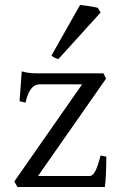

<svg xmlns="http://www.w3.org/2000/svg" viewBox="-20 -747 482 767"><path d="M404.8 -121.1Q404.8 -105.5 404.3 -87.9Q403.8 -70.3 403.1 -53.7Q402.3 -37.1 401.4 -22.9Q400.4 -8.8 398.9 0H49.8L37.1 -22L308.1 -410.2H139.2Q131.3 -410.2 123.3 -407.2Q115.2 -404.3 107.7 -396.2Q100.1 -388.2 93.5 -373.8Q86.9 -359.4 82 -336.9L58.1 -342.8L66.9 -461.9Q77.6 -459 86.4 -457.3Q95.2 -455.6 104.7 -454.8Q114.3 -454.1 125.5 -454.1Q137.2 -454.1 152.8 -454.1H393.1L403.8 -433.1L131.8 -43.9H337.9Q350.1 -43.9 360.4 -62.7Q370.6 -81.5 381.8 -126L404.8 -121.1ZM213.4 -511.2Q204.6 -512.7 197.8 -516.6Q190.9 -520.5 185.5 -524.9L299.8 -727.1Q305.7 -726.6 315.2 -725.3Q324.7 -724.1 335.2 -722.7Q345.7 -721.2 355.5 -719.2Q365.2 -717.3 370.6 -715.8L381.8 -696.8Z"/></svg>

Font: Gentium
Style: Regular
Weight: 400
Designer: J. Victor Gaultney
Version: Version 1.03; 2011; OFL 1.1 release